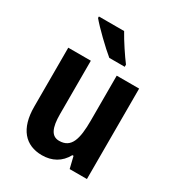

<svg xmlns="http://www.w3.org/2000/svg" viewBox="-184 -879 919 1002"><g transform="rotate(30 275.0 -378.0)"><path d="M269 -766H117V-757C148 -719 231 -639 272 -606H365V-619C339 -653 293 -722 269 -766ZM487 -545H352V-275C352 -162 334 -100 261 -100C215 -100 196 -141 196 -223V-545H60V-189C60 -58 120 10 221 10C281 10 330 -16 359 -70H366L383 0H487Z"/></g></svg>

Font: Noto Sans Display SemiCondensed
Style: Bold
Weight: 700
Width: 4
Designer: Monotype Design Team
Foundry: Monotype Imaging Inc.
Version: Version 1.900